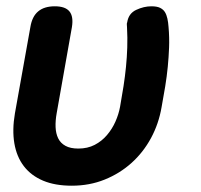

<svg xmlns="http://www.w3.org/2000/svg" viewBox="-20 -580 640 610"><path d="M76.5 -494Q81.9 -527.5 101.2 -543.7Q120.5 -560 154 -560Q187.5 -560 200.7 -543.7Q213.9 -527.5 208.5 -494L160.1 -220.5Q155.8 -196.8 156.6 -176.3Q157.4 -155.8 164.8 -140.6Q172.2 -125.3 187.9 -116.7Q203.5 -108 228.9 -108Q258.3 -108 280.9 -119.8Q303.6 -131.6 319.9 -150.9Q336.3 -170.1 346.7 -193.6Q357.1 -217.1 361.4 -240.5Q367.7 -275.3 372.5 -306.5Q377.3 -337.6 380.3 -367.9Q383.3 -398.2 384.3 -428.8Q385.4 -459.5 383.5 -494Q383.5 -498.4 383 -501.7Q382.5 -505.1 384.2 -509.5Q388.6 -537.3 412.7 -548.6Q436.9 -560 461 -560Q478.6 -560 488.6 -555.1Q498.6 -550.2 503.9 -541.7Q509.1 -533.3 511.8 -521.1Q514.5 -508.9 515.5 -494Q518.4 -460.5 517.2 -429.3Q516 -398.2 513 -367.5Q510 -336.9 504.9 -305.6Q499.7 -274.3 493.4 -239.8Q484.4 -187 459.8 -141.4Q435.1 -95.8 397.8 -62.3Q360.4 -28.7 312.4 -9.4Q264.4 10 208 10Q154.9 10 116.9 -6Q78.9 -22 55.9 -51.9Q32.9 -81.8 25.6 -124.6Q18.4 -167.3 27.4 -219.8Z"/></svg>

Font: Maple Mono
Style: Italic
Weight: 400
Italic angle: -10°
Monospace: yes
Designer: subframe7536
Version: Version 7.300